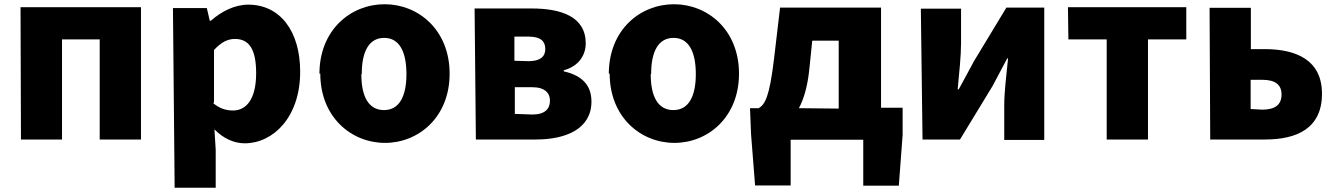

<svg xmlns="http://www.w3.org/2000/svg" viewBox="-20 -609 6311 907"><path d="M79 50H273V-423H451V50H646V-575H77Z M805 278H999V99L993 2C1034 44 1084 68 1136 68C1270 68 1398 -55 1398 -270C1398 -462 1303 -587 1153 -587C1088 -587 1026 -555 976 -511H971L957 -571H797ZM991 -126V-373C1025 -409 1054 -425 1090 -425C1159 -425 1190 -373 1190 -263C1190 -137 1141 -87 1081 -87C1051 -87 1018 -95 987 -122Z M1493 -262C1493 -55 1640 66 1799 66C1957 66 2104 -55 2104 -261C2104 -468 1956 -589 1797 -589C1637 -589 1489 -468 1489 -260ZM1689 -260C1689 -364 1722 -430 1795 -430C1867 -430 1900 -364 1900 -259C1900 -155 1867 -89 1794 -89C1720 -89 1687 -155 1687 -258Z M2228 50H2512C2653 50 2774 0 2774 -129C2774 -212 2723 -254 2643 -272V-277C2718 -297 2747 -353 2747 -404C2747 -530 2632 -569 2491 -569H2222ZM2412 -71V-197H2495C2554 -197 2578 -169 2578 -134C2578 -96 2556 -68 2495 -68ZM2410 -322V-436H2478C2534 -436 2556 -414 2556 -377C2556 -342 2532 -320 2477 -320Z M2860 -262C2860 -55 3007 66 3166 66C3324 66 3471 -55 3471 -261C3471 -468 3323 -589 3164 -589C3004 -589 2856 -468 2856 -260ZM3056 -260C3056 -364 3089 -430 3162 -430C3234 -430 3267 -364 3267 -259C3267 -155 3234 -89 3161 -89C3087 -89 3054 -155 3054 -258Z M3528 26 3547 267H3715V51H4058V268H4226L4244 28V-100H4142V-573H3665L3636 -327C3615 -153 3594 -115 3564 -98H3523ZM3754 -98C3778 -143 3795 -203 3803 -280L3817 -417H3942V-96Z M4338 50H4515L4669 -203C4688 -238 4718 -296 4738 -333H4742C4734 -256 4724 -173 4724 -111V52H4913V-573H4734L4581 -320C4562 -283 4529 -225 4509 -187H4504C4511 -262 4520 -345 4520 -406V-568H4330Z M5027 -423H5208V50H5403V-423H5584V-575H5025Z M5697 50H5956C6107 50 6225 -3 6225 -166C6225 -324 6106 -377 5954 -377H5889V-572H5694ZM5888 -94V-232H5944C6006 -232 6034 -207 6034 -163C6034 -115 6005 -91 5942 -91Z"/></svg>

Font: GenEiGothic-pro-Heavy
Style: Bold
Weight: 900
Designer: Ryoko NISHIZUKA (kana & ideographs); Paul D. Hunt (Latin, Greek & Cyrillic); Wenlong ZHANG (bopomofo); Sandoll Communica
Foundry: Adobe Systems Incorporated; o_tamon
Version: Version 1.000.140830